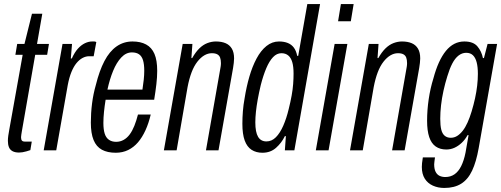

<svg xmlns="http://www.w3.org/2000/svg" viewBox="-20 -743 2477 949"><path d="M74 11Q54 11 41.5 4Q29 -3 24 -16Q19 -29 19 -47Q19 -59 21 -73Q23 -87 26 -103L92 -472H56L65 -526H101L138 -675H189L163 -526H222L213 -472H154L88 -94Q87 -88 85.5 -78.5Q84 -69 84 -65Q84 -53 88.5 -48Q93 -43 103 -43H137L130 -1Q121 2 111 5Q101 8 91.5 9.5Q82 11 74 11Z M196 0 289 -526H336L330 -454H335Q349 -485 365.5 -503Q382 -521 400 -529.5Q418 -538 435 -538Q441 -538 446 -538Q451 -538 456 -535L443 -465H420Q404 -465 388 -456.5Q372 -448 358 -431Q344 -414 333 -387Q322 -360 315 -323L258 0Z M552 12Q511 12 483.5 -3Q456 -18 442.5 -51Q429 -84 429 -137Q429 -184 435 -231.5Q441 -279 454 -324Q471 -393 496 -441Q521 -489 556 -513.5Q591 -538 635 -538Q675 -538 702.5 -523Q730 -508 743.5 -476.5Q757 -445 757 -393Q757 -362 753 -327.5Q749 -293 742 -250H502Q497 -219 494 -190Q491 -161 491 -135Q491 -103 497.5 -82.5Q504 -62 518.5 -52Q533 -42 554 -42Q574 -42 591 -51.5Q608 -61 621 -78.5Q634 -96 644 -121Q654 -146 662 -177H725Q715 -134 699 -99Q683 -64 662 -39.5Q641 -15 613.5 -1.5Q586 12 552 12ZM511 -300H684Q688 -325 690.5 -349Q693 -373 693 -393Q693 -425 687 -445Q681 -465 667.5 -474.5Q654 -484 632 -484Q603 -484 579.5 -459Q556 -434 539 -392.5Q522 -351 511 -300Z M790 0 883 -526H931L926 -456H930Q947 -486 965.5 -504Q984 -522 1005 -530Q1026 -538 1047 -538Q1075 -538 1095 -529.5Q1115 -521 1126 -502.5Q1137 -484 1137 -454Q1137 -444 1135.5 -432Q1134 -420 1132 -407L1060 0H998L1067 -393Q1069 -404 1070.5 -413Q1072 -422 1072 -431Q1072 -447 1068 -458Q1064 -469 1054 -474.5Q1044 -480 1027 -480Q1008 -480 990 -469.5Q972 -459 955.5 -438Q939 -417 927 -385.5Q915 -354 907 -312L853 0Z M1277 12Q1246 12 1223.5 -2.5Q1201 -17 1189.5 -48.5Q1178 -80 1178 -131Q1178 -161 1180.5 -193Q1183 -225 1189 -257Q1198 -314 1212.5 -364Q1227 -414 1248 -453.5Q1269 -493 1297 -515.5Q1325 -538 1359 -538Q1384 -538 1402.5 -530.5Q1421 -523 1432.5 -507.5Q1444 -492 1449 -467H1454L1499 -723H1562L1435 0H1388L1393 -70H1388Q1372 -37 1344.5 -12.5Q1317 12 1277 12ZM1297 -44Q1323 -44 1343.5 -64.5Q1364 -85 1380 -121.5Q1396 -158 1407 -204Q1416 -240 1421.5 -270.5Q1427 -301 1429 -328Q1431 -355 1431 -379Q1431 -414 1424.5 -436Q1418 -458 1404.5 -469Q1391 -480 1371 -480Q1348 -480 1329.5 -460.5Q1311 -441 1296 -405.5Q1281 -370 1269 -323Q1260 -285 1254 -252Q1248 -219 1245 -190.5Q1242 -162 1242 -138Q1242 -90 1255.5 -67Q1269 -44 1297 -44Z M1651 -638 1665 -723H1728L1714 -638ZM1541 0 1634 -526H1697L1604 0Z M1710 0 1803 -526H1851L1846 -456H1850Q1867 -486 1885.5 -504Q1904 -522 1925 -530Q1946 -538 1967 -538Q1995 -538 2015 -529.5Q2035 -521 2046 -502.5Q2057 -484 2057 -454Q2057 -444 2055.5 -432Q2054 -420 2052 -407L1980 0H1918L1987 -393Q1989 -404 1990.5 -413Q1992 -422 1992 -431Q1992 -447 1988 -458Q1984 -469 1974 -474.5Q1964 -480 1947 -480Q1928 -480 1910 -469.5Q1892 -459 1875.5 -438Q1859 -417 1847 -385.5Q1835 -354 1827 -312L1773 0Z M2176 186Q2145 186 2119.5 174.5Q2094 163 2079.5 140Q2065 117 2065 82Q2065 74 2066 63.5Q2067 53 2070 35H2130Q2129 45 2127.5 53.5Q2126 62 2126 69Q2126 92 2133 106Q2140 120 2152.5 126Q2165 132 2181 132Q2207 132 2226.5 118.5Q2246 105 2259.5 78Q2273 51 2281 11Q2285 -10 2288.5 -32Q2292 -54 2296 -75H2291Q2279 -53 2262 -37Q2245 -21 2226 -12.5Q2207 -4 2186 -4Q2155 -4 2133.5 -19Q2112 -34 2101.5 -65.5Q2091 -97 2091 -146Q2091 -199 2099 -253Q2107 -307 2122 -355Q2146 -445 2184 -491.5Q2222 -538 2275 -538Q2319 -538 2339.5 -514Q2360 -490 2367 -456H2372L2390 -526H2437L2346 -11Q2334 57 2313.5 100.5Q2293 144 2259.5 165Q2226 186 2176 186ZM2208 -62Q2225 -62 2239.5 -71Q2254 -80 2267 -96.5Q2280 -113 2291 -137.5Q2302 -162 2311 -192Q2321 -225 2328 -257Q2335 -289 2338.5 -319.5Q2342 -350 2342 -378Q2342 -412 2336 -435Q2330 -458 2317.5 -470Q2305 -482 2284 -482Q2264 -482 2246.5 -468.5Q2229 -455 2215.5 -429Q2202 -403 2191 -366Q2180 -331 2172 -294.5Q2164 -258 2160 -223Q2156 -188 2156 -156Q2156 -123 2161 -102.5Q2166 -82 2178 -72Q2190 -62 2208 -62Z"/></svg>

Font: Archivo ExtraCondensed Light
Style: Italic
Weight: 300
Width: 2
Italic angle: -10°
Designer: Hector Gatti
Foundry: Omnibus-Type
Version: Version 2.001